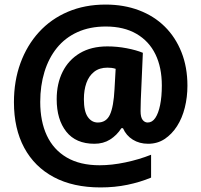

<svg xmlns="http://www.w3.org/2000/svg" viewBox="-20 -742 881 840"><path d="M800 -367Q800 -317 788.5 -271Q777 -225 754.5 -190Q732 -155 700.5 -134Q669 -113 628 -113Q590 -113 561 -131Q532 -149 518 -181H511Q491 -150 461.5 -131.5Q432 -113 393 -113Q312 -113 270 -166Q228 -219 228 -308Q228 -376 254 -428Q280 -480 329.5 -509.5Q379 -539 450 -539Q492 -539 534 -531Q576 -523 605 -511L596 -305Q596 -295 595.5 -282Q595 -269 595 -256Q595 -229 604 -217.5Q613 -206 626 -206Q646 -206 659.5 -226Q673 -246 680.5 -282.5Q688 -319 688 -368Q688 -447 660 -504.5Q632 -562 577 -594Q522 -626 443 -626Q373 -626 319 -601.5Q265 -577 229 -532.5Q193 -488 174.5 -427.5Q156 -367 156 -296Q156 -211 185 -149Q214 -87 272 -53Q330 -19 416 -19Q469 -19 528.5 -31.5Q588 -44 641 -65V35Q593 55 537.5 66.5Q482 78 420 78Q300 78 215.5 33Q131 -12 86 -95.5Q41 -179 41 -295Q41 -388 69.5 -466Q98 -544 150.5 -601.5Q203 -659 277 -690.5Q351 -722 442 -722Q522 -722 588 -697Q654 -672 701 -625.5Q748 -579 774 -513.5Q800 -448 800 -367ZM347 -308Q347 -255 364 -230.5Q381 -206 408 -206Q445 -206 461 -240.5Q477 -275 481 -352L486 -441Q476 -444 468 -445Q460 -446 450 -446Q415 -446 392 -428Q369 -410 358 -379Q347 -348 347 -308Z"/></svg>

Font: Noto Sans Khmer SemiCondensed ExtraBold
Style: Regular
Weight: 800
Width: 4
Designer: Danh Hong and the Monotype Design Team
Foundry: Monotype Imaging Inc.
Version: Version 2.004